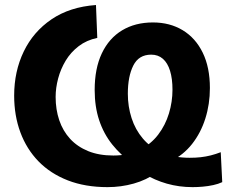

<svg xmlns="http://www.w3.org/2000/svg" viewBox="-20 -748 938 781"><path d="M417.2 13.2Q326.6 13.2 255.8 -14.3Q185 -41.9 136.5 -91.8Q88 -141.8 62.8 -209.9Q37.6 -278 37.6 -358.8Q37.6 -457.7 76.6 -538.5Q115.5 -619.2 189.8 -669.6Q264.1 -719.9 370.4 -727.6L375.7 -593.8Q332.2 -584.8 300.1 -560.2Q268 -535.7 247.3 -501.5Q226.7 -467.2 216.5 -428.8Q206.3 -390.4 206.3 -353.6Q206.3 -302.5 221 -259Q235.7 -215.5 265.2 -183.3Q294.8 -151.2 338.7 -133.3Q382.7 -115.4 441.2 -115.4Q503.3 -115.4 548.6 -138.5Q593.9 -161.7 623.4 -200.3Q652.8 -239 667.2 -286.5Q681.6 -334.1 681.6 -382.9Q681.6 -428.1 671.7 -460Q661.9 -491.9 642.6 -508.8Q623.3 -525.7 595 -525.7Q544.4 -525.7 522.2 -481.4Q500 -437.2 500 -366.9Q500 -314.7 515.2 -267.7Q530.3 -220.7 561.3 -184.2Q592.2 -147.7 639.7 -126.9Q687.2 -106.2 751.9 -106.2Q775.1 -106.2 796.3 -108.5Q817.6 -110.9 837.7 -116Q857.8 -121.1 877.9 -128.9L884 -7.1Q867.9 0.5 847.3 4.9Q826.6 9.4 804.9 11.3Q783.2 13.2 763.3 13.2Q708.6 13.2 658.6 -1Q608.7 -15.3 567.3 -40.8L521.5 -81.7Q471.9 -116 436.9 -159.8Q401.8 -203.6 383.5 -258.7Q365.1 -313.8 365.1 -382Q365.1 -469.6 394.2 -531Q423.4 -592.5 476.7 -624.6Q530.1 -656.7 601.9 -656.7Q670.9 -656.7 723.2 -625.1Q775.5 -593.4 804.6 -533.8Q833.8 -474.1 833.8 -390Q833.8 -324.2 815.2 -265.7Q796.7 -207.2 761.2 -162.2Q725.7 -117.2 673.8 -92L616.6 -45.3Q575.7 -15.8 524.1 -1.3Q472.5 13.2 417.2 13.2Z"/></svg>

Font: Commissioner Thin
Style: Regular
Weight: 100
Designer: Kostas Bartsokas
Foundry: Kostas Bartsokas
Version: Version 1.001;gftools[0.9.23]